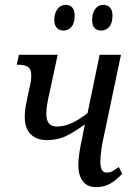

<svg xmlns="http://www.w3.org/2000/svg" viewBox="-20 -762 536 792"><path d="M303 -79Q303 -122 319 -193L330 -249Q283 -215 249.5 -199.5Q216 -184 174 -184Q131 -184 106.5 -208.5Q82 -233 82 -282Q82 -300 86 -323.5Q90 -347 94 -364.5Q98 -382 100 -392Q105 -413 107 -426.5Q109 -440 109 -451Q109 -477 95.5 -486Q82 -495 57 -495H49L58 -536H218L185 -383Q178 -353 174.5 -331.5Q171 -310 171 -292Q171 -240 215 -240Q243 -240 273 -253Q303 -266 341 -295L391 -536H479L410 -208Q394 -138 394 -94Q394 -50 420 -50Q432 -50 442 -55Q452 -60 470 -73L484 -45Q461 -20 435.5 -5Q410 10 377 10Q339 10 321 -15.5Q303 -41 303 -79ZM204 -680Q204 -707 217 -724.5Q230 -742 251 -742Q268 -742 278 -731Q288 -720 288 -698Q288 -666 274.5 -651Q261 -636 243 -636Q225 -636 214.5 -647Q204 -658 204 -680ZM360 -680Q360 -707 372.5 -724.5Q385 -742 406 -742Q423 -742 433.5 -731Q444 -720 444 -698Q444 -666 430.5 -651Q417 -636 398 -636Q360 -636 360 -680Z"/></svg>

Font: Noto Serif Cond
Style: Italic
Weight: 400
Width: 3
Italic angle: -12°
Designer: Monotype Design Team
Foundry: Monotype Imaging Inc.
Version: Version 1.001